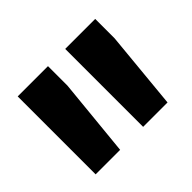

<svg xmlns="http://www.w3.org/2000/svg" viewBox="-78 -851 473 473"><g transform="rotate(-45 159.0 -614.5)"><path d="M21.5 -750.5V-479H106.9L127 -682.6V-750.5ZM187 -750.5V-479H272L291.5 -682.6V-750.5Z"/></g></svg>

Font: Vazirmatn ExtraBold
Style: Regular
Weight: 800
Designer: Saber Rastikerdar
Foundry: Saber Rastikerdar
Version: Version 33.003